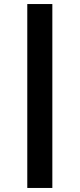

<svg xmlns="http://www.w3.org/2000/svg" viewBox="-20 -880 394 950"><path d="M239 50H115V-860H239Z"/></svg>

Font: TypoPRO Sinkin Sans
Style: 600 SemiBold
Weight: 600
Designer: Keith Bates
Foundry: K-Type
Version: Sinkin Sans (version 1.0)  by Keith Bates   •   © 2014   www